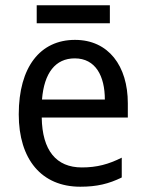

<svg xmlns="http://www.w3.org/2000/svg" viewBox="-20 -697 550 727"><path d="M396 -677H119V-609H396ZM264 -546C132 -546 51 -443 51 -264C51 -94 137 10 284 10C347 10 392 -1 441 -25V-100C391 -75 347 -63 290 -63C193 -63 140 -127 138 -252H464V-306C464 -447 391 -546 264 -546ZM263 -476C342 -476 377 -409 377 -320H139C147 -421 190 -476 263 -476Z"/></svg>

Font: Noto Sans Lao Looped SemiCondensed
Style: Regular
Weight: 400
Width: 4
Designer: Mark Frömberg, Ben Mitchell
Foundry: The Fontpad Ltd
Version: Version 1.003